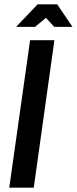

<svg xmlns="http://www.w3.org/2000/svg" viewBox="-20 -873 357 893"><path d="M23 0 120 -686H233L137 0ZM55 -748 155 -853H246L317 -748H232L194 -790L143 -748Z"/></svg>

Font: Archivo Narrow SemiBold
Style: Italic
Weight: 600
Italic angle: -8°
Designer: Hector Gatti
Foundry: Omnibus-Type
Version: Version 3.002